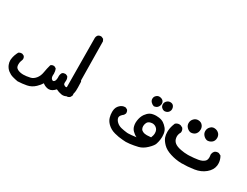

<svg xmlns="http://www.w3.org/2000/svg" viewBox="-79 -934 2202 1709"><g transform="rotate(30 1021.5 -80.0)"><path d="M477.5 166Q446.3 201.7 413.6 201.7Q408.7 201.7 403.3 201.2Q371.6 195.8 350.1 177.2Q337.4 199.7 309.1 227.1Q274.4 260.3 229.5 269Q186.5 277.3 138.2 279.3Q109.4 274.4 83.3 266.8Q57.1 259.3 33.2 240.7Q9.3 221.7 -2.4 193.4Q-11.2 171.4 -11.2 150.4Q-11.2 144.5 -10.7 138.7Q-7.8 113.3 -0.7 93.8Q6.3 74.2 16.6 55.2L18.1 54.2Q30.3 45.4 45.9 45.4Q49.3 45.4 53.7 45.9L71.3 54.2L72.3 55.2Q82.5 66.4 82.5 82.5Q82.5 88.9 81.5 90.8Q69.3 118.7 69.3 143.1Q69.3 170.4 82 181.6Q100.1 197.3 132.3 201.2Q142.1 202.6 150.9 202.6Q182.6 202.6 222.2 193.4Q249.5 187.5 272 160.4Q294.4 133.3 301 92.8Q307.6 52.2 319.3 10.3L320.8 8.8Q332 -1.5 348.1 -1.5Q351.1 -1.5 356 -1L374 8.8L375.5 11.2Q385.3 32.7 385.3 59.1L384.3 76.2Q384.3 97.7 394 109.4Q401.9 118.2 409.2 118.2Q416 118.2 421.1 113Q426.3 107.9 429.2 100.1Q433.6 87.4 433.6 71.8L433.1 58.1Q433.1 36.6 444.3 19L445.3 18.6Q456.1 9.3 472.2 9.3Q475.6 9.3 480.5 9.8L498.5 18.1L499.5 20Q509.8 35.6 509.8 54.7Q509.8 59.1 509.3 64.5Q508.3 71.3 508.3 77.1Q508.3 86.9 509.5 90.8Q510.7 94.7 513.2 97.7Q518.1 102.1 524.4 105.2Q530.8 108.4 535.2 108.4Q540 108.4 544.9 105Q554.7 99.1 556.2 75.2Q556.6 66.4 556.6 58.6Q556.6 34.7 554.7 7.3Q557.1 -7.3 566.9 -18.6Q579.1 -28.3 596.7 -28.3Q598.1 -28.3 601.6 -28.3L620.1 -18.6L629.9 0Q631.8 37.1 631.8 58.1Q631.8 79.1 631.3 91.8Q629.9 132.8 599.6 162.6Q576.7 186 547.9 186Q541.5 186 535.2 185.1Q503.9 179.7 477.5 166Z M581.1 -439Q584.5 -439 588.9 -438.5L609.4 -428.7L619.1 -408.2L626 145.5L615.7 164.1Q601.6 177.2 584 177.2Q581.1 177.2 577.1 176.8L557.6 167.5L556.2 166Q544.9 150.9 544.9 131.8L541 -400.9Q542 -416 552.2 -428.2Q564.5 -439 581.1 -439Z M1232.4 72.3Q1232.4 62 1233.9 52.2Q1239.7 9.3 1259.8 -20Q1268.1 -31.7 1278.8 -42.5Q1300.3 -64 1330.6 -69.3Q1347.2 -72.3 1362.1 -72.3Q1377 -72.3 1391.1 -70.3Q1420.9 -65.9 1440.4 -52.7Q1459.5 -40 1476.6 -19.5Q1494.6 1.5 1499 34.2Q1502.9 65.4 1499 92.3Q1495.1 119.1 1487.8 140.6Q1484.4 151.4 1474.6 164.6Q1463.4 180.2 1442.4 200.2Q1404.3 236.8 1363 246.8Q1321.8 256.8 1282.2 261.7Q1260.3 264.6 1242.7 264.6Q1225.1 264.6 1210.9 262.7Q1165.5 259.8 1123 248Q1076.2 235.8 1044.4 204.1Q1018.6 178.2 1010.7 148.4Q1003.4 123 1003.4 95.2Q1003.4 88.9 1003.9 82Q1005.9 45.4 1031.7 21Q1054.7 -0.5 1081.5 -0.5Q1085 -0.5 1090.3 0L1107.4 9.3L1108.4 10.3Q1118.2 21.5 1118.2 39.6Q1118.2 41.5 1118.2 44.9L1108.4 63Q1076.2 87.9 1076.2 107.4Q1076.2 108.4 1076.2 109.9Q1078.6 131.8 1099.1 151.4Q1120.1 171.4 1150.6 178.5Q1181.2 185.5 1210.9 188.5Q1215.3 189 1221.7 189Q1248.5 189 1304.7 181.2Q1300.3 179.2 1293.7 175.8Q1287.1 172.4 1278.8 165.5Q1268.6 158.2 1260.3 149.4Q1242.7 132.3 1236.3 106Q1232.4 89.4 1232.4 72.3ZM1428.7 67.9Q1428.7 31.2 1401.9 13.7Q1385.3 2.9 1366.2 2.9Q1358.4 2.9 1350.1 4.9Q1322.8 10.7 1314 31.2Q1306.2 48.3 1306.2 64.5Q1306.2 79.1 1311.5 90.3Q1314.9 98.6 1321.3 104Q1333.5 113.8 1351.6 117.7Q1359.4 119.6 1375 119.6Q1390.6 119.6 1417.5 116.7Q1428.7 91.3 1428.7 67.9ZM1254.9 -186.5Q1254.9 -209 1272.5 -223.1Q1285.2 -233.9 1301.3 -233.9Q1306.2 -233.9 1311 -232.9Q1332.5 -229 1343.3 -214.8Q1351.1 -204.1 1351.1 -190.4Q1351.1 -179.7 1346.7 -168.5Q1342.3 -156.7 1333.5 -148.4Q1320.8 -137.2 1301.8 -134.8H1300.3L1298.8 -135.3Q1282.2 -139.6 1268.6 -153.8Q1254.9 -168 1254.9 -186.5ZM1410.6 -240.2Q1435.5 -240.2 1446.8 -220.7Q1454.1 -207.5 1454.1 -193.8Q1454.1 -181.6 1448.7 -171.4Q1444.3 -162.6 1436.5 -156.2Q1422.9 -144.5 1400.4 -144.5H1399.9Q1384.8 -147 1372.6 -159.2Q1360.4 -171.4 1360.4 -191.4Q1360.4 -211.4 1375.5 -225.8Q1390.6 -240.2 1410.6 -240.2Z M1518.1 2.4Q1518.1 -4.4 1518.6 -11.2Q1520.5 -49.8 1539.6 -93.8L1540.5 -94.7Q1557.1 -109.4 1579.1 -109.4Q1584.5 -109.4 1591.3 -107.9L1613.3 -97.2L1614.3 -95.7Q1626.5 -82 1626.5 -61.5Q1626.5 -58.6 1626 -53.2Q1611.8 -28.8 1611.8 -4.9Q1611.8 1.5 1612.8 7.3Q1616.7 37.1 1638.7 54.9Q1660.6 72.8 1704.6 81.1Q1741.2 88.4 1778.3 88.4Q1786.6 88.4 1794.9 87.9Q1840.8 85.9 1880.6 79.3Q1920.4 72.8 1941.9 52.2Q1956.1 39.1 1956.1 10.7Q1956.1 -1.5 1953.1 -18.6Q1955.6 -37.6 1967.3 -51.3Q1981.4 -64 2002 -64Q2004.9 -64 2009.8 -63.5L2032.7 -51.8L2034.2 -49.8Q2053.7 -15.1 2053.7 22Q2053.7 31.2 2052.7 40.5Q2046.4 87.9 2002 125Q1958.5 161.6 1894.5 171.6Q1830.6 181.6 1762.7 181.6H1762.2Q1704.6 179.7 1651.4 162.6Q1596.2 145.5 1565.7 114Q1535.2 82.5 1525.9 54.7Q1518.1 32.2 1518.1 2.4ZM1642.6 -160.6Q1642.6 -189 1663.6 -209Q1681.2 -225.6 1704.6 -225.6Q1737.8 -225.6 1754.4 -200.2Q1765.1 -184.1 1765.1 -164.6Q1765.1 -158.2 1763.7 -148.9Q1762.2 -139.6 1757.8 -130.4Q1752 -117.7 1741.7 -109.9Q1724.1 -96.7 1700.2 -96.7H1699.7Q1679.2 -99.1 1660.9 -117.2Q1642.6 -135.3 1642.6 -160.6ZM1806.6 -172.9Q1806.6 -200.7 1827.1 -220.2Q1842.8 -235.8 1863.8 -235.8Q1880.4 -235.8 1895.5 -228.5Q1908.7 -221.7 1917.5 -210.4Q1929.7 -193.8 1929.7 -172.4Q1929.7 -139.6 1906.7 -122.6Q1887.2 -108.4 1863.3 -108.4H1862.3Q1839.8 -112.8 1823.2 -131.1Q1806.6 -149.4 1806.6 -172.9Z"/></g></svg>

Font: Bakudai
Style: Bold
Weight: 700
Version: Version 1.48